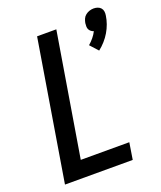

<svg xmlns="http://www.w3.org/2000/svg" viewBox="-142 -859 794 948"><g transform="rotate(-20 255.0 -384.5)"><path d="M419 -564 381 -606Q395 -618 407 -632.5Q419 -647 427 -663Q420 -665 413.5 -670Q407 -675 403.5 -682Q400 -689 400 -697.5Q400 -706 401 -715Q403 -726 407.5 -736.5Q412 -747 421.5 -754.5Q431 -762 442 -765.5Q453 -769 464 -769Q475 -769 485 -765.5Q495 -762 501.5 -754.5Q508 -747 509.5 -736.5Q511 -726 509 -715Q506 -694 498.5 -673Q491 -652 479.5 -632.5Q468 -613 452.5 -595.5Q437 -578 419 -564ZM34 0 155 -735H256L149 -88H404L390 0Z"/></g></svg>

Font: Iosevka Semibold Oblique
Style: Regular
Weight: 600
Italic angle: -9°
Monospace: yes
Designer: Belleve Invis
Foundry: Belleve Invis
Version: Version 32.5.0; ttfautohint (v1.8.4)